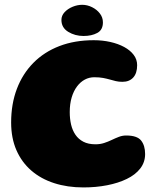

<svg xmlns="http://www.w3.org/2000/svg" viewBox="-20 -764 674 819"><path d="M336 35.5Q267.5 35.5 211 17.2Q154.5 -1 113.5 -36.5Q72.5 -72 50 -123.5Q27.5 -175 27.5 -241.5Q27.5 -320.5 52 -385Q76.5 -449.5 122.5 -496Q168.5 -542.5 233.5 -567.5Q298.5 -592.5 380 -592.5Q417 -592.5 450.5 -585Q484 -577.5 509.8 -563.5Q535.5 -549.5 550.2 -530Q565 -510.5 565 -486Q565 -451.5 548.2 -433.2Q531.5 -415 502.5 -415Q486.5 -415 474 -418Q461.5 -421 448.5 -424.8Q435.5 -428.5 419.8 -431.5Q404 -434.5 382 -434.5Q360.5 -434.5 341.8 -424.5Q323 -414.5 308.5 -395.2Q294 -376 285.8 -348.5Q277.5 -321 277.5 -285.5Q277.5 -257.5 283.2 -232.8Q289 -208 301.8 -189.2Q314.5 -170.5 335.5 -159.5Q356.5 -148.5 387.5 -148.5Q407 -148.5 424 -154Q441 -159.5 456.5 -167Q472 -174.5 487 -180.2Q502 -186 518 -186Q565 -186 582 -164.5Q599 -143 599 -107Q599 -72 578.2 -45.2Q557.5 -18.5 521 -0.8Q484.5 17 437 26.2Q389.5 35.5 336 35.5ZM336.5 -610.5Q300 -610.5 271 -628.2Q242 -646 242 -679Q242 -697.5 255.5 -712Q269 -726.5 289.5 -735Q310 -743.5 330.5 -743.5Q352.5 -743.5 373 -733.2Q393.5 -723 406.2 -706.2Q419 -689.5 419 -668.5Q419 -636.5 395 -623.5Q371 -610.5 336.5 -610.5Z"/></svg>

Font: Gluten Thin
Style: Bold
Weight: 700
Version: Version 1.300